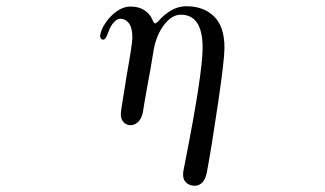

<svg xmlns="http://www.w3.org/2000/svg" viewBox="-20 -401 1040 615"><path d="M398 -380Q425 -380 443 -368Q461 -356 468 -338Q473 -326 477 -326Q480 -326 488 -334Q505 -354 528 -367.5Q551 -381 577 -381Q632 -381 665.5 -348.5Q699 -316 699 -248Q699 -210 679 -74Q659 62 643 149Q639 172 628.5 183Q618 194 604 194Q586 194 575 182.5Q564 171 567 149L573 118Q629 -166 629 -248Q629 -354 559 -354Q530 -354 504.5 -320Q479 -286 471 -234Q466 -202 462 -179.5Q458 -157 455 -142Q452 -124 447.5 -100Q443 -76 438 -43Q434 -22 423 -11Q412 0 398 0Q385 0 376 -9.5Q367 -19 367 -35Q367 -45 374 -86Q381 -127 384 -149Q404 -261 404 -280Q404 -312 393 -326.5Q382 -341 365 -341Q355 -341 344.5 -329.5Q334 -318 327 -298Q322 -285 318.5 -279.5Q315 -274 310 -274Q306 -274 303 -278Q300 -282 301 -288Q303 -305 317.5 -327Q332 -349 353.5 -364.5Q375 -380 398 -380Z"/></svg>

Font: Hina Mincho
Style: Regular
Weight: 400
Designer: satsuyako
Foundry: satsuyako
Version: Version 1.100